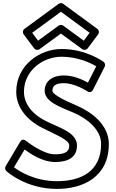

<svg xmlns="http://www.w3.org/2000/svg" viewBox="-20 -1182 751 1242"><path d="M188.1 -969.8 374 -1106 559.9 -969.8 521.8 -918.8 388.8 -1016.2C379.8 -1022.7 367.2 -1022 359.2 -1016.2L226.2 -918.8ZM138.2 -995.2C126.9 -986.9 124.9 -970.9 133 -960L201 -869C208.2 -859.4 224.2 -855.4 235.8 -863.8L374 -965L512.2 -863.8C522 -856.7 538.5 -857.6 547 -869L615 -960C623.4 -971.3 620.7 -987.2 609.8 -995.2L388.8 -1157.2C380.7 -1163.1 368.2 -1163.7 359.2 -1157.2ZM379 -815C484.4 -815 568.5 -773.3 602.5 -753.2L548.9 -647.4C516.8 -665.4 457.3 -694 392 -694C320.6 -694 269 -657.3 269 -595C269 -523.2 369.5 -489.9 456.2 -453C545.6 -415.1 634 -342.2 634 -251C634 -72.5 503 -10 348 -10C206.1 -10 107.3 -72.3 70.5 -99.8L139 -214.9C177.1 -187.2 256 -134 334 -134C370.8 -134 478 -136.8 478 -240C478 -324.9 366.9 -354 278.1 -398.4C184.5 -444.7 135 -514.3 135 -588C135 -725.3 256.8 -815 379 -815ZM379 -865C235.2 -865 85 -758.7 85 -588C85 -489.7 151.5 -405.3 255.9 -353.6C363.1 -300 428 -275.1 428 -240C428 -189.2 379.2 -184 334 -184C255.7 -184 148.1 -271.1 148.1 -271.1C127.8 -288.2 114.3 -271.2 110.5 -264.8L16.5 -106.8C10.8 -97.1 12.3 -83.7 21 -75.7C23 -73.8 145.3 40 348 40C515 40 684 -35.5 684 -251C684 -375.8 570.4 -458.9 475.8 -499C374.5 -542.1 319 -574.8 319 -595C319 -622.7 335.4 -644 392 -644C465.9 -644 544.1 -591.9 544.8 -591.5C563.4 -578.5 576.8 -591.8 581.3 -600.7L657.3 -750.7C662.4 -760.7 659.9 -774.8 649.8 -782.2C647.9 -783.5 537.6 -865 379 -865Z"/></svg>

Font: Hussar Ekologiczny
Style: Regular
Weight: 400
Foundry: Cannot Into Space Fonts
Version: Version 0.97